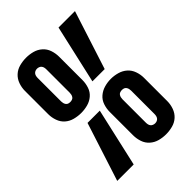

<svg xmlns="http://www.w3.org/2000/svg" viewBox="-221 -838 941 941"><g transform="rotate(-45 250.0 -367.5)"><path d="M140 -360Q117 -360 94 -366Q71 -372 54 -387Q37 -402 29 -424.5Q21 -447 21 -470V-632Q21 -655 29 -677.5Q37 -700 54 -715.5Q71 -731 94 -737Q117 -743 140 -743Q163 -743 185.5 -737Q208 -731 225.5 -715.5Q243 -700 250.5 -677.5Q258 -655 258 -632V-470Q258 -447 250.5 -424.5Q243 -402 225.5 -387Q208 -372 185.5 -366Q163 -360 140 -360ZM288 -431 357 -735H471L373 -431ZM140 -436Q146 -436 152.5 -438Q159 -440 163 -445.5Q167 -451 168.5 -457.5Q170 -464 170 -470V-632Q170 -639 168.5 -645.5Q167 -652 163 -657Q159 -662 152.5 -664.5Q146 -667 140 -667Q133 -667 127 -664.5Q121 -662 117 -657Q113 -652 111.5 -645.5Q110 -639 110 -632V-470Q110 -464 111.5 -457.5Q113 -451 117 -445.5Q121 -440 127 -438Q133 -436 140 -436ZM360 8Q337 8 314.5 2Q292 -4 274.5 -19.5Q257 -35 249.5 -57.5Q242 -80 242 -103V-265Q242 -288 249.5 -310.5Q257 -333 274.5 -348Q292 -363 314.5 -369.5Q337 -376 360 -376Q383 -376 406 -369.5Q429 -363 446 -348Q463 -333 471 -310.5Q479 -288 479 -265V-103Q479 -80 471 -57.5Q463 -35 446 -19.5Q429 -4 406 2Q383 8 360 8ZM29 0 127 -304H212L143 0ZM360 -68Q367 -68 373 -70.5Q379 -73 383 -78Q387 -83 388.5 -89.5Q390 -96 390 -103V-265Q390 -271 388.5 -277.5Q387 -284 383 -289.5Q379 -295 373 -297Q367 -299 360 -299Q354 -299 347.5 -297Q341 -295 337 -289.5Q333 -284 331.5 -277.5Q330 -271 330 -265V-103Q330 -96 331.5 -89.5Q333 -83 337 -78Q341 -73 347.5 -70.5Q354 -68 360 -68Z"/></g></svg>

Font: Iosevka Web
Style: Bold
Weight: 700
Monospace: yes
Designer: Belleve Invis
Foundry: Belleve Invis
Version: Version 28.0.3; ttfautohint (v1.8.3)